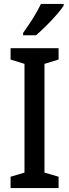

<svg xmlns="http://www.w3.org/2000/svg" viewBox="-20 -960 353 980"><path d="M279 0H34V-58L105 -79V-634L34 -656V-714H279V-656L207 -634V-79L279 -58ZM305 -931Q292 -911 267 -882.5Q242 -854 214 -826.5Q186 -799 164 -780H98V-792Q124 -828 148.5 -867Q173 -906 189 -940H305Z"/></svg>

Font: Noto Sans Condensed Medium
Style: Regular
Weight: 500
Width: 3
Designer: Monotype Design Team
Foundry: Monotype Imaging Inc.
Version: Version 2.013; ttfautohint (v1.8.4.7-5d5b)